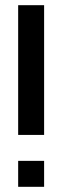

<svg xmlns="http://www.w3.org/2000/svg" viewBox="-20 -720 240 740"><path d="M50 0H150V-100H50ZM50 -200H150V-700H50Z"/></svg>

Font: Matrix Sans Video
Style: Regular
Weight: 400
Designer: Brad Neil
Version: Version 1.100